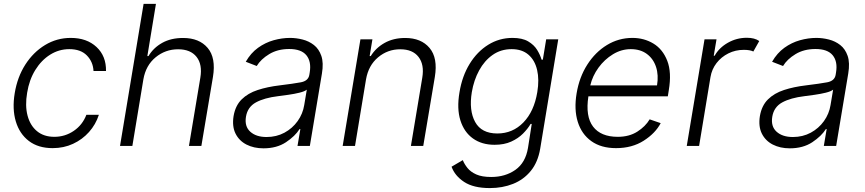

<svg xmlns="http://www.w3.org/2000/svg" viewBox="-20 -747 4431 983"><path d="M249.6 11.4Q175.8 11.4 127.8 -25.2Q79.9 -61.8 60.9 -125.5Q41.9 -189.3 55.4 -270.2Q68.9 -352.6 109.7 -416.4Q150.6 -480.1 210.8 -516.5Q271 -552.9 342.3 -552.9Q424.4 -552.9 474.3 -506.2Q524.1 -459.5 522.7 -383.5H458.8Q456.3 -430.8 424.7 -463.1Q393.1 -495.4 334.9 -495.4Q282 -495.4 236.9 -467.2Q191.8 -438.9 160.7 -388.7Q129.6 -338.4 119 -272.4Q107.6 -206 121.1 -155Q134.6 -104 169.6 -75.3Q204.5 -46.5 258.2 -46.5Q312.9 -46.5 357.6 -76.9Q402.3 -107.2 422.2 -159.1H486.2Q470.2 -109.7 435.9 -71.2Q401.6 -32.7 354 -10.7Q306.5 11.4 249.6 11.4Z M714.1 -340.9 657.7 0H594.5L715.2 -727.3H778.4L734.4 -459.9H740.1Q765.6 -502.5 810.4 -527.5Q855.1 -552.6 917.3 -552.6Q1000 -552.6 1043.1 -501.8Q1086.3 -451 1070.3 -353.3L1011 0H947.4L1005.7 -349.4Q1017 -416.9 986.3 -455.8Q955.6 -494.7 892 -494.7Q826.7 -494.7 776.6 -453.5Q726.6 -412.3 714.1 -340.9Z M1328.8 12.4Q1279.5 12.4 1241.8 -6.9Q1204.2 -26.3 1185.9 -63Q1167.6 -99.8 1175.8 -152.3Q1185 -206.3 1217.2 -238.1Q1249.3 -269.9 1299.4 -286.2Q1349.4 -302.6 1412.3 -310Q1481.9 -318.5 1520.1 -325.6Q1558.2 -332.7 1563.6 -363.3L1565.7 -376.1Q1574.9 -431.8 1548.7 -464Q1522.4 -496.1 1460.6 -496.1Q1401.6 -496.1 1358.5 -470Q1315.3 -443.9 1294.4 -409.1L1238.3 -430.8Q1263.8 -475.5 1301.1 -502.3Q1338.4 -529.1 1381 -541Q1423.7 -552.9 1465.2 -552.9Q1496.4 -552.9 1528.9 -544.7Q1561.4 -536.6 1587.2 -516.5Q1612.9 -496.4 1625.2 -460.9Q1637.4 -425.4 1628.2 -370.4L1566.4 0H1503.2L1517.8 -86.3H1513.8Q1491.1 -50.1 1444.1 -18.8Q1397 12.4 1328.8 12.4ZM1344.8 -45.5Q1395.2 -45.5 1436.3 -67.6Q1477.3 -89.8 1503.9 -127.1Q1530.5 -164.4 1537.6 -209.2L1550.8 -288Q1540.1 -279.1 1513.5 -272.5Q1486.9 -266 1456.5 -261.7Q1426.1 -257.5 1403.8 -254.6Q1333.1 -246.1 1290.3 -222.7Q1247.5 -199.2 1239.3 -149.5Q1231.2 -100.1 1261.2 -72.8Q1291.2 -45.5 1344.8 -45.5Z M1854 -340.9 1797.6 0H1734.4L1825.3 -545.5H1886.7L1872.5 -459.9H1878.2Q1903.8 -501.8 1949 -527.2Q1994.3 -552.6 2054.3 -552.6Q2136.4 -552.6 2179.3 -501.4Q2222.3 -450.3 2206.3 -353.3L2147 0H2083.8L2142 -349.4Q2153.1 -416.2 2122.9 -455.4Q2092.7 -494.7 2029.1 -494.7Q1964.8 -494.7 1915.7 -453.5Q1866.5 -412.3 1854 -340.9Z M2487.9 215.9Q2404.1 215.9 2356.4 184.5Q2308.6 153.1 2291.9 106.5L2349.4 72.8Q2357.6 93.4 2373.6 113.3Q2389.6 133.2 2418.5 146.1Q2447.4 159.1 2494.7 159.1Q2566.8 159.1 2618.6 122.7Q2670.5 86.3 2683.2 10.3L2702.4 -112.6H2696.7Q2682.2 -87.7 2657.7 -63Q2633.2 -38.4 2597.1 -22Q2561.1 -5.7 2512.1 -5.7Q2446.7 -5.7 2401.5 -38Q2356.2 -70.3 2337.2 -130.5Q2318.2 -190.7 2332.4 -274.1Q2345.9 -357.2 2384.4 -419.9Q2422.9 -482.6 2479.6 -517.8Q2536.2 -552.9 2603.7 -552.9Q2653.8 -552.9 2683.9 -535.2Q2714.1 -517.4 2729.9 -491.7Q2745.7 -465.9 2752.8 -441.4H2759.2L2776.3 -545.5H2838.1L2745.7 14.2Q2734 83.5 2697.4 128.2Q2660.9 172.9 2606.7 194.4Q2552.6 215.9 2487.9 215.9ZM2526.3 -63.6Q2604.8 -63.6 2659.6 -120Q2714.5 -176.5 2730.8 -275.2Q2741.5 -339.1 2729.9 -388.8Q2718.4 -438.6 2685.5 -467Q2652.7 -495.4 2599.4 -495.4Q2544.4 -495.4 2502.3 -465.9Q2460.2 -436.4 2433.1 -386.5Q2405.9 -336.6 2395.6 -275.2Q2380.3 -181.5 2412.6 -122.5Q2445 -63.6 2526.3 -63.6Z M3133.9 11.4Q3057.5 11.4 3007.6 -24.3Q2957.7 -60 2938 -123.4Q2918.3 -186.8 2932.2 -269.5Q2946 -352.3 2986.9 -416.2Q3027.7 -480.1 3087.5 -516.5Q3147.4 -552.9 3218 -552.9Q3277.3 -552.9 3325.3 -524Q3373.2 -495 3396.3 -435.7Q3419.4 -376.4 3404.1 -285.2L3399.1 -253.9H2992.5Q2976.6 -151.3 3016.3 -98.9Q3056.1 -46.5 3142.8 -46.5Q3201.3 -46.5 3242.9 -73Q3284.4 -99.4 3306.1 -136L3362.6 -116.5Q3335.6 -65 3275.9 -26.8Q3216.3 11.4 3133.9 11.4ZM3002.1 -309.7H3343.8Q3352.6 -362.2 3338.8 -404.3Q3324.9 -446.4 3291.7 -470.9Q3258.5 -495.4 3209.5 -495.4Q3161.2 -495.4 3118.1 -469.1Q3074.9 -442.8 3044.2 -400.6Q3013.5 -358.3 3002.1 -309.7Z M3496.1 0 3587 -545.5H3648.4L3634.2 -461.6H3638.8Q3661.9 -502.8 3706.7 -528.2Q3751.4 -553.6 3803.6 -553.6Q3843.8 -553.6 3867.2 -536.9L3837 -483.3Q3820 -491.8 3788 -491.8Q3745.4 -491.8 3709.2 -473.7Q3672.9 -455.6 3648.6 -424.2Q3624.3 -392.8 3617.5 -352.3L3559.3 0Z M4023.4 12.4Q3974.1 12.4 3936.4 -6.9Q3898.8 -26.3 3880.5 -63Q3862.2 -99.8 3870.4 -152.3Q3879.6 -206.3 3911.8 -238.1Q3943.9 -269.9 3994 -286.2Q4044 -302.6 4106.9 -310Q4176.5 -318.5 4214.7 -325.6Q4252.8 -332.7 4258.2 -363.3L4260.3 -376.1Q4269.5 -431.8 4243.3 -464Q4217 -496.1 4155.2 -496.1Q4096.2 -496.1 4053.1 -470Q4009.9 -443.9 3989 -409.1L3932.9 -430.8Q3958.5 -475.5 3995.7 -502.3Q4033 -529.1 4075.6 -541Q4118.3 -552.9 4159.8 -552.9Q4191.1 -552.9 4223.5 -544.7Q4256 -536.6 4281.8 -516.5Q4307.5 -496.4 4319.8 -460.9Q4332 -425.4 4322.8 -370.4L4261 0H4197.8L4212.4 -86.3H4208.5Q4185.7 -50.1 4138.7 -18.8Q4091.6 12.4 4023.4 12.4ZM4039.4 -45.5Q4089.8 -45.5 4130.9 -67.6Q4171.9 -89.8 4198.5 -127.1Q4225.1 -164.4 4232.2 -209.2L4245.4 -288Q4234.7 -279.1 4208.1 -272.5Q4181.5 -266 4151.1 -261.7Q4120.7 -257.5 4098.4 -254.6Q4027.7 -246.1 3984.9 -222.7Q3942.1 -199.2 3933.9 -149.5Q3925.8 -100.1 3955.8 -72.8Q3985.8 -45.5 4039.4 -45.5Z"/></svg>

Font: Inter UI Light
Style: Italic
Weight: 300
Italic angle: 9.39999°
Designer: Rasmus Andersson
Foundry: rsms
Version: 3.2;8d6f07862